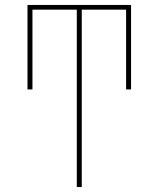

<svg xmlns="http://www.w3.org/2000/svg" viewBox="-20 -550 640 775"><path d="M290 205V-511H111V-189H91V-530H509V-189H489V-511H310V205Z"/></svg>

Font: Iosevka Slab Thin Extended
Style: Regular
Weight: 100
Width: 7
Monospace: yes
Designer: Belleve Invis
Foundry: Belleve Invis
Version: Version 11.1.1; ttfautohint (v1.8.3)